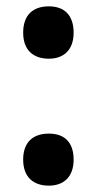

<svg xmlns="http://www.w3.org/2000/svg" viewBox="-20 -574 306 605"><path d="M53 -471C53 -416 85 -389 134 -389C180 -389 212 -416 212 -471C212 -527 182 -554 134 -554C84 -554 53 -527 53 -471ZM53 -71C53 -16 85 11 134 11C180 11 212 -16 212 -71C212 -127 182 -153 134 -153C84 -153 53 -126 53 -71Z"/></svg>

Font: Noto Sans Hebrew Condensed
Style: Bold
Weight: 700
Width: 3
Designer: Monotype Design Team
Foundry: Monotype Imaging Inc.
Version: Version 2.004